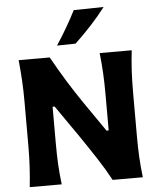

<svg xmlns="http://www.w3.org/2000/svg" viewBox="-62 -1021 882 1074"><g transform="rotate(-5 378.5 -484.0)"><path d="M61 0Q67 -57.5 70.2 -111.5Q73.5 -165.5 73.5 -232.5V-474.5Q73.5 -543.5 70.2 -598.8Q67 -654 61 -713H235.5Q276.5 -639.5 316.2 -575Q356 -510.5 400.5 -445.5L516.5 -277.5H528.5V-474.5Q528.5 -543.5 525.5 -598.8Q522.5 -654 516 -713H696Q689 -654 686 -598.8Q683 -543.5 683 -474.5V-232.5Q683 -165.5 686 -111.5Q689 -57.5 696 0H526.5Q492.5 -63 451.2 -126.2Q410 -189.5 357 -267L239 -437H227.5V-232.5Q227.5 -165.5 230.5 -111.5Q233.5 -57.5 240.5 0ZM282 -775.5Q345 -871.5 392.5 -965L560.5 -968Q523 -919 478.8 -871Q434.5 -823 386.5 -777.5Z"/></g></svg>

Font: Commissioner Flair
Style: Bold
Weight: 700
Designer: Kostas Bartsokas
Foundry: Kostas Bartsokas
Version: Version 1.000; ttfautohint (v1.8.3)